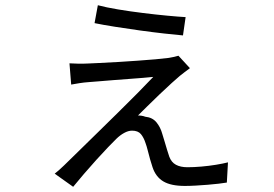

<svg xmlns="http://www.w3.org/2000/svg" viewBox="-20 -657 1040 728"><path d="M351 -637.2Q382 -628.9 427.6 -621.3Q473.2 -613.7 522.7 -607.6Q572.3 -601.5 615.2 -597.5Q658.1 -593.5 683.8 -592.1L673.8 -522.7Q646 -525.1 602.8 -529.9Q559.6 -534.7 510.6 -541.5Q461.7 -548.3 416.1 -555.5Q370.5 -562.7 338.5 -569.3ZM700.1 -398.5Q690.4 -391.5 679.8 -383.3Q669.2 -375.1 661.9 -369.3Q652.4 -361.2 631.2 -342.3Q610.1 -323.3 585.3 -299.5Q560.5 -275.7 538.3 -253.8Q516.2 -232 503.2 -219.1Q508.8 -219.3 516.3 -218.2Q523.9 -217.2 530.9 -214.4Q557.9 -211.7 573.2 -193.2Q588.5 -174.6 595.4 -149.1Q599.4 -137.2 603.9 -121.1Q608.4 -104.9 613.4 -89.3Q618.5 -73.7 621.8 -63.1Q629.7 -41.6 647.1 -32.3Q664.4 -22.9 690.8 -22.9Q714.9 -22.9 743.6 -25.4Q772.3 -27.9 799.1 -32.3Q825.9 -36.7 844.4 -41.4L840.1 35.2Q828.1 37.2 809.1 39.5Q790 41.8 767.3 43.6Q744.6 45.4 722.1 46.7Q699.6 48 681 48Q628.2 48 599.5 30.9Q570.7 13.9 558.5 -22.6Q554.1 -35.2 549.2 -52.7Q544.3 -70.2 540.1 -86.9Q535.9 -103.7 532.2 -113.3Q525.2 -135.5 514.2 -148.6Q503.2 -161.6 480.7 -161.6Q466.4 -161.6 450.7 -152.9Q435 -144.3 421 -130.5Q410.1 -119.9 389.8 -98.8Q369.5 -77.7 345.4 -51Q321.2 -24.3 298.1 2.7Q274.9 29.6 257.4 51.3L187.4 1.5Q196.1 -5.4 203.8 -12.1Q211.4 -18.7 223.1 -30Q246 -52.5 279.8 -85.4Q313.5 -118.2 351.7 -155.8Q390 -193.3 429.1 -231.8Q468.2 -270.3 502.4 -304.8Q536.6 -339.3 561.1 -365.4Q546.9 -363.7 522.4 -361.8Q497.9 -359.9 469.1 -357.7Q440.2 -355.5 411.1 -353.3Q382 -351 357.5 -348.9Q333.1 -346.8 318.3 -345.8Q298.2 -344.4 280.7 -341.6Q263.3 -338.9 249.9 -336.3L243.4 -416.9Q257 -415.9 276.2 -415.6Q295.4 -415.2 313.7 -416.2Q327.6 -416.8 357 -418.2Q386.4 -419.6 423.9 -421.8Q461.3 -424 499.5 -426.7Q537.8 -429.3 569.8 -432.2Q601.9 -435.1 619.9 -437.5Q629.7 -439.1 640.3 -441.4Q650.9 -443.7 656.6 -445.7Z"/></svg>

Font: Noto Sans KR Thin
Style: Regular
Weight: 100
Designer: Ryoko NISHIZUKA 西塚涼子 (kana, bopomofo & ideographs); Paul D. Hunt (Latin, Greek & Cyrillic); Sandoll Communications 산돌커뮤니
Foundry: Adobe
Version: Version 2.004-H2;hotconv 1.0.118;makeotfexe 2.5.65603